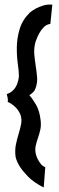

<svg xmlns="http://www.w3.org/2000/svg" viewBox="-20 -711 261 847"><path d="M202.1 -605.5Q185.5 -603.5 173.3 -591.3Q161.1 -579.1 153.3 -564.5Q143.6 -546.9 136.7 -526.4Q128.9 -498 131.3 -471.2Q133.8 -444.3 137.7 -419.4Q141.6 -394.5 143.6 -370.6Q145.5 -346.7 137.7 -324.2Q133.8 -311.5 125.5 -303.7Q117.2 -295.9 109.4 -291Q122.1 -277.3 138.2 -250.5Q154.3 -223.6 159.2 -180.7Q162.1 -157.2 157.7 -138.2Q153.3 -119.1 147.5 -102.5Q141.6 -85.9 137.7 -68.8Q133.8 -51.8 137.7 -33.2Q140.6 -19.5 146.5 -8.8Q151.4 1 159.2 11.2Q167 21.5 179.7 26.4L172.9 116.2Q128.9 93.8 105 69.3Q81.1 44.9 68.4 25.4Q53.7 2 48.8 -18.6Q44.9 -48.8 50.3 -74.2Q55.7 -99.6 62.5 -121.6Q69.3 -143.6 73.2 -164.1Q77.1 -184.6 70.3 -205.1Q65.4 -216.8 57.6 -227.5Q50.8 -236.3 40 -245.6Q29.3 -254.9 13.7 -261.7Q15.6 -267.6 14.6 -273.4Q13.7 -279.3 12.7 -284.2Q10.7 -290 9.8 -295.9Q29.3 -302.7 40 -314.9Q50.8 -327.1 55.7 -340.8Q61.5 -355.5 63.5 -373Q63.5 -394.5 58.6 -429.2Q53.7 -463.9 54.2 -502.9Q54.7 -542 66.4 -582Q78.1 -622.1 111.3 -655.3Q123 -665 138.7 -673.8Q152.3 -680.7 170.4 -686.5Q188.5 -692.4 210.9 -690.4L202.1 -605.5Z"/></svg>

Font: BKP Parklife Text
Style: Regular
Weight: 400
Designer: Font Diner, Inc.; LA MECHKY PLUS GmbH
Foundry: Font Diner, Inc.; LA MECHKY PLUS GmbH
Version: Version 1.007